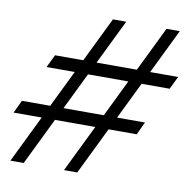

<svg xmlns="http://www.w3.org/2000/svg" viewBox="-83 -776 850 854"><g transform="rotate(10 342.5 -349.0)"><path d="M261 0 601 -698H661L321 0ZM-4 -213 23 -271H579L552 -213ZM19 0 359 -698H419L79 0ZM105 -438 133 -496H689L661 -438Z"/></g></svg>

Font: Azeret Mono ExtraLight
Style: Italic
Weight: 250
Italic angle: -12°
Designer: Martin Vácha
Foundry: Displaay
Version: Version 1.002